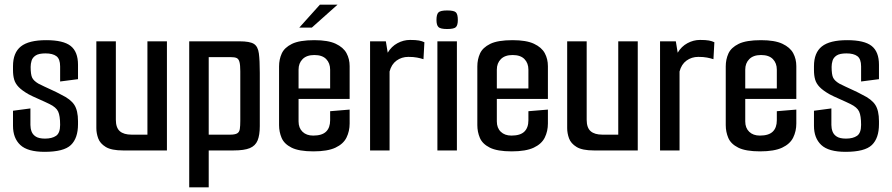

<svg xmlns="http://www.w3.org/2000/svg" viewBox="-20 -648 3842 827"><path d="M172 6Q99 6 67.5 -23.5Q36 -53 36 -106V-171L111 -181V-110Q111 -95 116 -81.5Q121 -68 134.5 -59.5Q148 -51 174 -51Q204 -51 221.5 -63Q239 -75 239 -110Q239 -149 230.5 -167.5Q222 -186 193 -200Q185 -204 173 -209.5Q161 -215 147.5 -221Q134 -227 122 -232.5Q110 -238 103 -242Q75 -258 60.5 -273Q46 -288 41 -305.5Q36 -323 36 -346V-363Q36 -421 70 -448Q104 -475 179 -475Q253 -475 284.5 -450Q316 -425 316 -369V-307L239 -297V-362Q239 -394 223 -406Q207 -418 176 -418Q147 -418 133.5 -409Q120 -400 116 -386.5Q112 -373 112 -360Q112 -327 118.5 -313.5Q125 -300 145 -288Q155 -283 170.5 -275.5Q186 -268 205 -259.5Q224 -251 244 -240Q284 -221 300 -196.5Q316 -172 316 -126V-113Q316 -53 285.5 -23.5Q255 6 172 6Z M510 0Q460 0 435.5 -15Q411 -30 403 -52Q395 -74 395 -96V-470H479V-132Q479 -98 496 -83Q513 -68 547 -68H615V-470H699V0Z M795 -470H1012Q1056 -470 1073.5 -459Q1091 -448 1095 -418Q1099 -388 1099 -334V-105Q1099 -66 1089.5 -43Q1080 -20 1056 -10Q1032 0 986 0H879V159H795ZM879 -402V-68H971Q992 -68 1001.5 -73.5Q1011 -79 1013 -92.5Q1015 -106 1015 -128V-341Q1015 -368 1011.5 -381Q1008 -394 999.5 -398Q991 -402 973 -402Z M1330 4Q1268 4 1236 -12Q1204 -28 1193 -54Q1182 -80 1182 -109V-362Q1182 -392 1193.5 -417.5Q1205 -443 1237.5 -459Q1270 -475 1334 -475Q1393 -475 1426 -459.5Q1459 -444 1472.5 -419Q1486 -394 1486 -363V-261L1402 -256V-348Q1402 -376 1385 -393.5Q1368 -411 1334 -411Q1301 -411 1283.5 -393.5Q1266 -376 1266 -348V-125Q1266 -97 1283 -80.5Q1300 -64 1329 -64Q1367 -64 1384.5 -81Q1402 -98 1402 -130V-169L1486 -176V-116Q1486 -83 1472.5 -55.5Q1459 -28 1425 -12Q1391 4 1330 4ZM1193 -222V-267H1486V-222ZM1269 -529 1358 -628H1434L1323 -529Z M1574 0V-470H1642L1650 -421Q1666 -448 1692 -462Q1718 -476 1746 -476Q1771 -476 1784.5 -473.5Q1798 -471 1808 -466L1804 -393Q1792 -397 1776.5 -400Q1761 -403 1739 -403Q1710 -403 1688 -387Q1666 -371 1658 -340V0Z M1864 0V-470H1948V0ZM1906 -523Q1877 -523 1868.5 -531.5Q1860 -540 1860 -562Q1860 -586 1868.5 -594.5Q1877 -603 1906 -603Q1936 -603 1944 -594.5Q1952 -586 1952 -562Q1952 -540 1944 -531.5Q1936 -523 1906 -523Z M2184 4Q2122 4 2090 -12Q2058 -28 2047 -54Q2036 -80 2036 -109V-362Q2036 -392 2047.5 -417.5Q2059 -443 2091.5 -459Q2124 -475 2188 -475Q2247 -475 2280 -459.5Q2313 -444 2326.5 -419Q2340 -394 2340 -363V-261L2256 -256V-348Q2256 -376 2239 -393.5Q2222 -411 2188 -411Q2155 -411 2137.5 -393.5Q2120 -376 2120 -348V-125Q2120 -97 2137 -80.5Q2154 -64 2183 -64Q2221 -64 2238.5 -81Q2256 -98 2256 -130V-169L2340 -176V-116Q2340 -83 2326.5 -55.5Q2313 -28 2279 -12Q2245 4 2184 4ZM2047 -222V-267H2340V-222Z M2538 0Q2488 0 2463.5 -15Q2439 -30 2431 -52Q2423 -74 2423 -96V-470H2507V-132Q2507 -98 2524 -83Q2541 -68 2575 -68H2643V-470H2727V0Z M2823 0V-470H2891L2899 -421Q2915 -448 2941 -462Q2967 -476 2995 -476Q3020 -476 3033.5 -473.5Q3047 -471 3057 -466L3053 -393Q3041 -397 3025.5 -400Q3010 -403 2988 -403Q2959 -403 2937 -387Q2915 -371 2907 -340V0Z M3254 4Q3192 4 3160 -12Q3128 -28 3117 -54Q3106 -80 3106 -109V-362Q3106 -392 3117.5 -417.5Q3129 -443 3161.5 -459Q3194 -475 3258 -475Q3317 -475 3350 -459.5Q3383 -444 3396.5 -419Q3410 -394 3410 -363V-261L3326 -256V-348Q3326 -376 3309 -393.5Q3292 -411 3258 -411Q3225 -411 3207.5 -393.5Q3190 -376 3190 -348V-125Q3190 -97 3207 -80.5Q3224 -64 3253 -64Q3291 -64 3308.5 -81Q3326 -98 3326 -130V-169L3410 -176V-116Q3410 -83 3396.5 -55.5Q3383 -28 3349 -12Q3315 4 3254 4ZM3117 -222V-267H3410V-222Z M3622 6Q3549 6 3517.5 -23.5Q3486 -53 3486 -106V-171L3561 -181V-110Q3561 -95 3566 -81.5Q3571 -68 3584.5 -59.5Q3598 -51 3624 -51Q3654 -51 3671.5 -63Q3689 -75 3689 -110Q3689 -149 3680.5 -167.5Q3672 -186 3643 -200Q3635 -204 3623 -209.5Q3611 -215 3597.5 -221Q3584 -227 3572 -232.5Q3560 -238 3553 -242Q3525 -258 3510.5 -273Q3496 -288 3491 -305.5Q3486 -323 3486 -346V-363Q3486 -421 3520 -448Q3554 -475 3629 -475Q3703 -475 3734.5 -450Q3766 -425 3766 -369V-307L3689 -297V-362Q3689 -394 3673 -406Q3657 -418 3626 -418Q3597 -418 3583.5 -409Q3570 -400 3566 -386.5Q3562 -373 3562 -360Q3562 -327 3568.5 -313.5Q3575 -300 3595 -288Q3605 -283 3620.5 -275.5Q3636 -268 3655 -259.5Q3674 -251 3694 -240Q3734 -221 3750 -196.5Q3766 -172 3766 -126V-113Q3766 -53 3735.5 -23.5Q3705 6 3622 6Z"/></svg>

Font: Smooch Sans Thin SemiBold
Style: Regular
Weight: 600
Version: Version 1.010